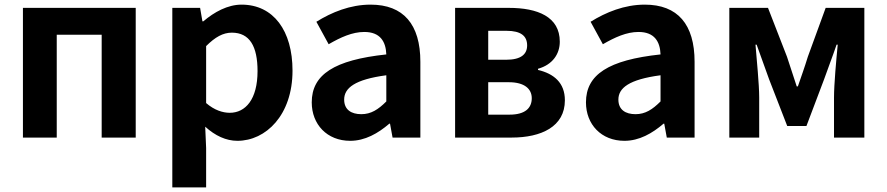

<svg xmlns="http://www.w3.org/2000/svg" viewBox="-20 -594 3830 829"><path d="M79 0H225V-444H419V0H566V-560H79Z M724 215H870V45L866 -47C909 -8 956 14 1005 14C1128 14 1243 -97 1243 -289C1243 -461 1161 -574 1023 -574C963 -574 905 -542 858 -502H854L844 -560H724ZM972 -107C942 -107 906 -118 870 -149V-395C909 -434 943 -453 981 -453C1058 -453 1092 -394 1092 -287C1092 -165 1040 -107 972 -107Z M1492 14C1556 14 1612 -18 1661 -60H1664L1675 0H1795V-327C1795 -489 1722 -574 1580 -574C1492 -574 1412 -541 1346 -500L1399 -403C1451 -433 1501 -456 1553 -456C1622 -456 1646 -414 1648 -359C1423 -335 1326 -272 1326 -152C1326 -57 1392 14 1492 14ZM1540 -101C1497 -101 1466 -120 1466 -164C1466 -214 1512 -251 1648 -269V-156C1613 -121 1582 -101 1540 -101Z M1945 0H2189C2317 0 2419 -47 2419 -161C2419 -237 2371 -276 2303 -292V-297C2367 -315 2397 -362 2397 -414C2397 -522 2301 -560 2177 -560H1945ZM2088 -336V-461H2167C2230 -461 2256 -438 2256 -398C2256 -360 2230 -336 2165 -336ZM2088 -99V-239H2177C2245 -239 2276 -210 2276 -170C2276 -127 2247 -99 2180 -99Z M2676 14C2740 14 2796 -18 2845 -60H2848L2859 0H2979V-327C2979 -489 2906 -574 2764 -574C2676 -574 2596 -541 2530 -500L2583 -403C2635 -433 2685 -456 2737 -456C2806 -456 2830 -414 2832 -359C2607 -335 2510 -272 2510 -152C2510 -57 2576 14 2676 14ZM2724 -101C2681 -101 2650 -120 2650 -164C2650 -214 2696 -251 2832 -269V-156C2797 -121 2766 -101 2724 -101Z M3129 0H3258V-173C3258 -230 3247 -339 3242 -401H3247C3263 -355 3285 -297 3301 -251L3379 -50H3462L3538 -251C3554 -297 3576 -353 3592 -401H3597C3591 -339 3581 -230 3581 -173V0H3712V-560H3545L3468 -349C3454 -303 3439 -262 3425 -221H3420C3407 -262 3393 -303 3378 -349L3296 -560H3129Z"/></svg>

Font: Source Han Sans SC Bold
Style: Regular
Weight: 700
Designer: Ryoko NISHIZUKA (kana & ideographs); Paul D. Hunt (Latin, Greek & Cyrillic); Wenlong ZHANG (bopomofo); Sandoll Communica
Foundry: Adobe Systems Incorporated
Version: Version 1.001;PS 1.001;hotconv 1.0.78;makeotf.lib2.5.61930